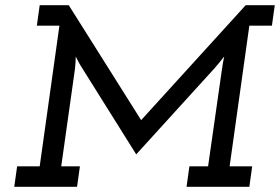

<svg xmlns="http://www.w3.org/2000/svg" viewBox="-20 -720 1079 740"><path d="M35 0H277L288 -79H216L269 -455Q270 -463 271 -478.5Q272 -494 272 -502Q277 -492 282.5 -481.5Q288 -471 297 -457L505 -125L806 -456Q816 -467 825.5 -479Q835 -491 844 -502Q842 -494 839 -476Q836 -458 835 -450L782 -79H710L699 0H941L952 -79H865L941 -621H1028L1039 -700H927L524 -257L245 -700H133L122 -621H209L133 -79H46Z"/></svg>

Font: Josefin Slab Thin
Style: Italic
Weight: 100
Italic angle: -12°
Designer: Santiago Orozco
Foundry: Typemade
Version: Version 2.000